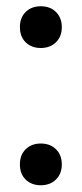

<svg xmlns="http://www.w3.org/2000/svg" viewBox="-20 -570 254 598"><path d="M107 7Q78.5 7 60.2 -10.5Q42 -28 42 -58Q42 -87.5 60 -105.2Q78 -123 107 -123Q136.5 -123 154.5 -105Q172.5 -87 172.5 -58Q172.5 -28.5 154.2 -10.8Q136 7 107 7ZM107 -420.5Q78.5 -420.5 60.2 -438Q42 -455.5 42 -485.5Q42 -515 60 -532.8Q78 -550.5 107 -550.5Q136.5 -550.5 154.5 -532.5Q172.5 -514.5 172.5 -485.5Q172.5 -456 154.2 -438.2Q136 -420.5 107 -420.5Z"/></svg>

Font: Encode Sans Condensed Medium
Style: Regular
Weight: 500
Width: 3
Designer: Multiple Designers
Foundry: Impallari Type
Version: Version 3.000; ttfautohint (v1.8.3) -l 8 -r 50 -G 200 -x 14 